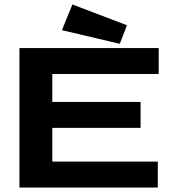

<svg xmlns="http://www.w3.org/2000/svg" viewBox="-20 -839 790 859"><path d="M67 0V-624H690V-508H214V-383H609V-267H214V-116H686V0ZM516 -643 257 -704 304 -819 548 -726Z"/></svg>

Font: Inconsolata ExtraExpanded Black
Style: Regular
Weight: 900
Width: 8
Monospace: yes
Designer: Raph Levien, Cyreal, Brenton Simpson
Foundry: Raph Levien, Cyreal, Google
Version: Version 3.001; ttfautohint (v1.8.2.53-6de2)